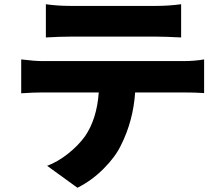

<svg xmlns="http://www.w3.org/2000/svg" viewBox="-20 -802 1040 897"><path d="M710 -630.9H309.6Q260.7 -630.9 194.3 -627V-782.2Q249 -774.4 309.6 -774.4H710Q766.6 -774.4 826.2 -782.2V-627Q752 -630.9 710 -630.9ZM179.7 -516.6H835Q888.7 -516.6 933.6 -524.4V-367.2Q892.6 -370.1 835 -370.1H611.3Q602.5 -237.3 544.9 -123Q518.6 -68.4 463.4 -13.2Q408.2 42 341.8 75.2L200.2 -27.3Q250 -45.9 297.9 -84Q345.7 -122.1 377 -165Q432.6 -246.1 441.4 -370.1H179.7Q135.7 -370.1 79.1 -366.2V-524.4Q141.6 -516.6 179.7 -516.6Z"/></svg>

Font: Gen Shin Gothic Heavy
Style: Bold
Weight: 900
Designer: [Source Han Sans]
Ryoko NISHIZUKA  (kana & ideographs); Paul D. Hunt (Latin, Greek & Cyrillic); Wenlong ZHANG  (bopomofo
Version: Version 1.002.20150607